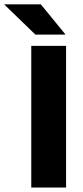

<svg xmlns="http://www.w3.org/2000/svg" viewBox="-83 -846 376 866"><path d="M215 -639V0H58V-639ZM-63 -826.5H101L211.5 -691.5V-690H76.5L-63 -825Z"/></svg>

Font: Anek Devanagari
Style: Bold
Weight: 700
Designer: Kailash Malviya (Devanagari) & Yesha Goshar (Latin)
Foundry: Ek Type
Version: Version 1.003